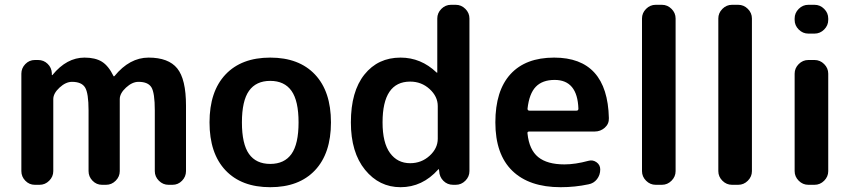

<svg xmlns="http://www.w3.org/2000/svg" viewBox="-20 -770 3570 800"><path d="M125 0Q102 0 85.5 -17Q69 -34 69 -57V-463Q69 -486 85.5 -503Q102 -520 125 -520H139Q162 -520 178.5 -504Q195 -488 196 -465V-458Q196 -457 197 -457Q199 -457 199 -458Q258 -530 332 -530Q377 -530 404.5 -513Q432 -496 453 -453Q453 -452 455 -452Q456 -452 457 -453Q520 -530 599 -530Q682 -530 718.5 -485Q755 -440 755 -330V-57Q755 -34 738.5 -17Q722 0 699 0H682Q659 0 642 -17Q625 -34 625 -57V-310Q625 -383 611 -406Q597 -429 557 -429Q531 -429 505 -405Q479 -381 479 -357V-57Q479 -34 462 -17Q445 0 422 0H405Q382 0 365.5 -17Q349 -34 349 -57V-310Q349 -382 334.5 -405.5Q320 -429 280 -429Q254 -429 228 -405Q202 -381 202 -357V-57Q202 -34 185 -17Q168 0 145 0Z M1194.5 -391.5Q1165 -433 1106 -433Q1047 -433 1017.5 -391.5Q988 -350 988 -260Q988 -170 1017.5 -128.5Q1047 -87 1106 -87Q1165 -87 1194.5 -128.5Q1224 -170 1224 -260Q1224 -350 1194.5 -391.5ZM1292.5 -60.5Q1226 10 1106 10Q986 10 919.5 -60.5Q853 -131 853 -260Q853 -389 919.5 -459.5Q986 -530 1106 -530Q1226 -530 1292.5 -459.5Q1359 -389 1359 -260Q1359 -131 1292.5 -60.5Z M1689 -430Q1574 -430 1574 -260Q1574 -175 1605 -132.5Q1636 -90 1689 -90Q1736 -90 1770 -121Q1804 -152 1804 -192V-328Q1804 -368 1770 -399Q1736 -430 1689 -430ZM1649 10Q1560 10 1501 -62.5Q1442 -135 1442 -260Q1442 -389 1498.5 -459.5Q1555 -530 1649 -530Q1734 -530 1799 -468Q1800 -467 1801 -467Q1802 -467 1802 -468V-693Q1802 -716 1819 -733Q1836 -750 1859 -750H1879Q1902 -750 1919 -733Q1936 -716 1936 -693V-57Q1936 -34 1919 -17Q1902 0 1879 0H1868Q1844 0 1827.5 -16.5Q1811 -33 1810 -57L1809 -64Q1809 -65 1808 -65Q1807 -65 1806 -64Q1740 10 1649 10Z M2291 -437Q2240 -437 2212.5 -408.5Q2185 -380 2178 -317Q2178 -309 2186 -309H2382Q2390 -309 2390 -317Q2386 -437 2291 -437ZM2316 10Q2185 10 2114.5 -58.5Q2044 -127 2044 -260Q2044 -392 2107 -461Q2170 -530 2289 -530Q2511 -530 2517 -278Q2518 -254 2500 -238Q2482 -222 2458 -222H2185Q2176 -222 2178 -213Q2185 -146 2222.5 -115.5Q2260 -85 2332 -85Q2377 -85 2432 -100Q2450 -105 2465.5 -94Q2481 -83 2481 -64Q2481 -41 2467.5 -23.5Q2454 -6 2432 -2Q2376 10 2316 10Z M2712 0Q2689 0 2672 -17Q2655 -34 2655 -57V-693Q2655 -716 2672 -733Q2689 -750 2712 -750H2738Q2761 -750 2778 -733Q2795 -716 2795 -693V-57Q2795 -34 2778 -17Q2761 0 2738 0Z M3030 0Q3007 0 2990 -17Q2973 -34 2973 -57V-693Q2973 -716 2990 -733Q3007 -750 3030 -750H3056Q3079 -750 3096 -733Q3113 -716 3113 -693V-57Q3113 -34 3096 -17Q3079 0 3056 0Z M3348 0Q3325 0 3308 -17Q3291 -34 3291 -57V-463Q3291 -486 3308 -503Q3325 -520 3348 -520H3374Q3397 -520 3414 -503Q3431 -486 3431 -463V-57Q3431 -34 3414 -17Q3397 0 3374 0ZM3348 -630Q3325 -630 3308 -647Q3291 -664 3291 -687V-693Q3291 -716 3308 -733Q3325 -750 3348 -750H3374Q3397 -750 3414 -733Q3431 -716 3431 -693V-687Q3431 -664 3414 -647Q3397 -630 3374 -630Z"/></svg>

Font: Rounded Mplus 1c Bold
Style: Bold
Weight: 700
Version: Version 1.059.20150529